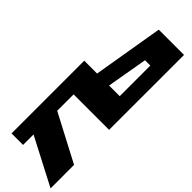

<svg xmlns="http://www.w3.org/2000/svg" viewBox="12 -1030 1531 1531"><g transform="rotate(-45 777.5 -265.0)"><path d="M0 0 208 -400H90V-530H910V-385L1505 -285V0H660V-400H475L265 0ZM910 -130H1255V-190L910 -250Z"/></g></svg>

Font: Stalin One
Style: Regular
Weight: 400
Designer: Jovanny Lemonad
Foundry: Alexey Maslov, Jovanny Lemonad
Version: Version 3.002; ttfautohint (v0.91) -l 8 -r 50 -G 200 -x 0 -w